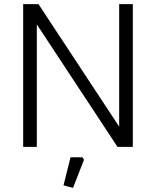

<svg xmlns="http://www.w3.org/2000/svg" viewBox="-20 -710 755 928"><path d="M92 0V-690H166L556 -98V-690H622V0H548L158 -592V0ZM287 186 321 50H378L386 62L333 198Z"/></svg>

Font: Oxanium Light
Style: Regular
Weight: 300
Designer: Severin Meyer
Version: Version 1.000